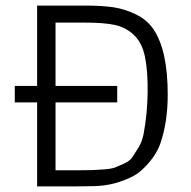

<svg xmlns="http://www.w3.org/2000/svg" viewBox="-20 -668 684 688"><path d="M33 -301V-360H113V-648H284Q345 -648 386 -642Q427 -636 467 -616.5Q507 -597 530 -563Q581 -488 581 -329Q581 -231 555 -155Q537 -103 486 -57Q458 -31 394 -12Q358 -2 317.5 -1Q277 0 246 0H113V-301ZM179 -58H246Q251 -58 272 -58Q293 -58 309.5 -58.5Q326 -59 353 -61Q380 -63 392.5 -68Q405 -73 425 -82Q445 -91 454 -104.5Q463 -118 475.5 -138Q488 -158 494 -185Q508 -258 509 -336Q510 -414 499.5 -464.5Q489 -515 460 -542.5Q431 -570 392 -578.5Q353 -587 285 -587H179V-360H400V-301H179Z"/></svg>

Font: Gafata
Style: Regular
Weight: 400
Designer: Lautaro Hourcade
Foundry: Lautaro Hourcade
Version: Version 4.002; ttfautohint (v0.94.20-1c74) -l 7 -r 28 -G 0 -